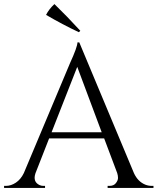

<svg xmlns="http://www.w3.org/2000/svg" viewBox="-29 -922 773 942"><path d="M365 -771 358 -764Q277 -802 197 -849Q211 -877 238 -902Q301 -841 365 -771ZM716 -10H724V0H499V-10H508Q529 -10 539.5 -23.5Q550 -37 550 -49Q550 -61 546 -73L482 -243H212L145 -72Q131 -30 165 -14Q174 -10 183 -10H192V0H-9V-10H0Q25 -10 49 -26Q73 -42 88 -73L314 -611Q351 -692 351 -714H360L628 -73Q647 -31 684 -16Q699 -10 716 -10ZM224 -273H470L350 -594Z"/></svg>

Font: Cinzel
Style: Regular
Weight: 400
Designer: Natanael Gama
Version: Version 1.001;PS 001.001;hotconv 1.0.56;makeotf.lib2.0.21325